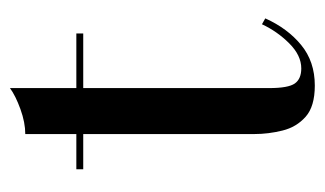

<svg xmlns="http://www.w3.org/2000/svg" viewBox="-150 -480 637 376"><g transform="rotate(-90 168.0 -291.5)"><path d="M320.5 -90Q301 -46.5 268.5 -19.8Q236 7 189 7Q148 7 127.8 -11Q107.5 -29 100.8 -56.5Q94 -84 94 -111V-446.5H25V-460H94V-560Q116.5 -560 142.8 -569.5Q169 -579 184 -590V-460H291V-446.5H184V-82.5Q184 -45 193 -32.2Q202 -19.5 222.5 -19.5Q248 -19.5 271.5 -43Q295 -66.5 309 -96.5Z"/></g></svg>

Font: Bodoni* 16
Style: Regular
Weight: 400
Version: Version 2.2